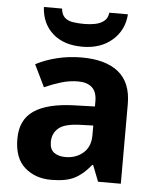

<svg xmlns="http://www.w3.org/2000/svg" viewBox="-55 -818 713 874"><g transform="rotate(5 302.0 -380.5)"><path d="M302 -557Q412 -557 470.5 -509.5Q529 -462 529 -364V0H425L396 -74H392Q357 -30 318 -10Q279 10 211 10Q138 10 90 -32.5Q42 -75 42 -163Q42 -250 103 -291.5Q164 -333 286 -337L381 -340V-364Q381 -407 358.5 -427Q336 -447 296 -447Q256 -447 218 -435.5Q180 -424 142 -407L93 -508Q137 -531 190.5 -544Q244 -557 302 -557ZM323 -251Q251 -249 223 -225Q195 -201 195 -162Q195 -128 215 -113.5Q235 -99 267 -99Q315 -99 348 -127.5Q381 -156 381 -208V-253ZM494 -771Q489 -698 436 -652Q383 -606 300 -606Q214 -606 164 -651Q114 -696 110 -771H193Q196 -743 210.5 -730Q225 -717 249 -713.5Q273 -710 301 -710Q325 -710 348.5 -714.5Q372 -719 389 -732Q406 -745 409 -771Z"/></g></svg>

Font: Noto Sans Gurmukhi
Style: Bold
Weight: 700
Designer: Jelle Bosma - Monotype Design Team
Foundry: Monotype Imaging Inc.
Version: Version 2.004; ttfautohint (v1.8.4.7-5d5b)